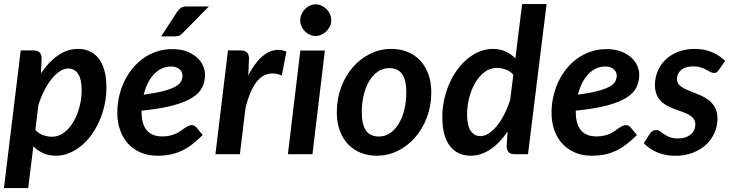

<svg xmlns="http://www.w3.org/2000/svg" viewBox="-20 -763 3620 950"><path d="M155 -120Q172 -101.5 194 -94Q216 -86.5 237 -86.5Q270 -86.5 297 -107Q324 -127.5 343.5 -160.5Q363 -193.5 373.5 -234.8Q384 -276 384 -317.5Q384 -371.5 366.2 -397.8Q348.5 -424 317 -424Q296.5 -424 275.5 -410Q254.5 -396 235 -371.8Q215.5 -347.5 198.8 -314.5Q182 -281.5 170 -243.5ZM182.5 -400Q219.5 -455.5 266.2 -488.2Q313 -521 365.5 -521Q397.5 -521 423.5 -509.2Q449.5 -497.5 468 -474Q486.5 -450.5 496.5 -414.5Q506.5 -378.5 506.5 -330Q506.5 -286.5 497.5 -244.5Q488.5 -202.5 472 -165Q455.5 -127.5 432.8 -96Q410 -64.5 382 -41.5Q354 -18.5 322.2 -5.5Q290.5 7.5 256.5 7.5Q221.5 7.5 193.8 -5Q166 -17.5 145 -39L119.5 167.5H-0.5L82.5 -513.5H145Q164.5 -513.5 175.2 -504Q186 -494.5 186 -473.5Z M826.5 -434Q801.5 -434 780 -423.8Q758.5 -413.5 741.2 -395Q724 -376.5 711.2 -350.8Q698.5 -325 691 -294.5Q753 -303 790.8 -313.2Q828.5 -323.5 849 -335.2Q869.5 -347 876.2 -360.8Q883 -374.5 883 -389.5Q883 -397 879.8 -405Q876.5 -413 869.8 -419.2Q863 -425.5 852.2 -429.8Q841.5 -434 826.5 -434ZM680.5 -209Q680.5 -88 783 -88Q805 -88 822 -92.2Q839 -96.5 851.8 -102.5Q864.5 -108.5 874.8 -116Q885 -123.5 893.8 -129.5Q902.5 -135.5 911 -139.8Q919.5 -144 929.5 -144Q935.5 -144 941.2 -141Q947 -138 951.5 -133L983 -95Q956.5 -68.5 931 -49Q905.5 -29.5 879 -17Q852.5 -4.5 823 1.5Q793.5 7.5 759 7.5Q714 7.5 677.5 -7.8Q641 -23 615 -50.8Q589 -78.5 574.8 -117.8Q560.5 -157 560.5 -205.5Q560.5 -246 569.2 -285Q578 -324 594.5 -359Q611 -394 635 -423.5Q659 -453 689.2 -474.5Q719.5 -496 755.8 -508Q792 -520 833.5 -520Q873.5 -520 903.8 -508.5Q934 -497 954.2 -478.8Q974.5 -460.5 984.5 -438Q994.5 -415.5 994.5 -394Q994.5 -359.5 980.8 -331Q967 -302.5 931.8 -280Q896.5 -257.5 835.5 -241.2Q774.5 -225 680.5 -215.5ZM1013.5 -731 885 -600.5Q875.5 -590.5 867 -586.8Q858.5 -583 845.5 -583H777.5L856.5 -704.5Q865 -717.5 875 -724.2Q885 -731 903.5 -731Z M1208.5 -390Q1228 -428 1250.2 -455.2Q1272.5 -482.5 1296.5 -497.8Q1320.5 -513 1346 -515.8Q1371.5 -518.5 1397 -507.5L1374.5 -389.5Q1313.5 -415 1267.8 -377Q1222 -339 1194.5 -227.5L1167 0H1046L1108 -513.5H1171Q1190.5 -513.5 1201.2 -504Q1212 -494.5 1212 -473.5Z M1587.5 -513 1526 0H1404.5L1466 -513ZM1619 -662.5Q1619 -646.5 1612.2 -632.5Q1605.5 -618.5 1594.5 -608Q1583.5 -597.5 1569.5 -591.2Q1555.5 -585 1540.5 -585Q1526 -585 1512.5 -591.2Q1499 -597.5 1488.5 -608Q1478 -618.5 1471.8 -632.5Q1465.5 -646.5 1465.5 -662.5Q1465.5 -678.5 1472 -693Q1478.5 -707.5 1489 -718.2Q1499.5 -729 1513.2 -735.2Q1527 -741.5 1541.5 -741.5Q1556.5 -741.5 1570.5 -735.2Q1584.5 -729 1595.2 -718.5Q1606 -708 1612.5 -693.5Q1619 -679 1619 -662.5Z M1855.5 -87.5Q1886.5 -87.5 1911.5 -105.2Q1936.5 -123 1954 -152.8Q1971.5 -182.5 1981 -222Q1990.5 -261.5 1990.5 -305Q1990.5 -367.5 1969.5 -396.8Q1948.5 -426 1905.5 -426Q1874.5 -426 1849.2 -408.5Q1824 -391 1806.5 -361.2Q1789 -331.5 1779.5 -292Q1770 -252.5 1770 -208.5Q1770 -146 1791 -116.8Q1812 -87.5 1855.5 -87.5ZM1844 7.5Q1801.5 7.5 1765.5 -6.8Q1729.5 -21 1703 -48.5Q1676.5 -76 1661.5 -116Q1646.5 -156 1646.5 -207.5Q1646.5 -274 1668 -331.5Q1689.5 -389 1726.2 -431Q1763 -473 1812 -497Q1861 -521 1916.5 -521Q1959 -521 1995.2 -506.8Q2031.5 -492.5 2057.8 -465Q2084 -437.5 2099 -397.5Q2114 -357.5 2114 -306Q2114 -240 2092.5 -182.8Q2071 -125.5 2034.2 -83.2Q1997.5 -41 1948.5 -16.8Q1899.5 7.5 1844 7.5Z M2520 -393.5Q2503 -412 2481 -419.5Q2459 -427 2437.5 -427Q2404.5 -427 2377.5 -406.5Q2350.5 -386 2331.2 -353Q2312 -320 2301.5 -278.8Q2291 -237.5 2291 -196Q2291 -142 2308.8 -115.8Q2326.5 -89.5 2358 -89.5Q2378 -89.5 2399 -103.2Q2420 -117 2439.5 -141.2Q2459 -165.5 2475.8 -198.5Q2492.5 -231.5 2504.5 -269.5ZM2684.5 -743 2592.5 0H2527Q2503.5 0 2495.2 -11.8Q2487 -23.5 2487 -41L2491.5 -112.5Q2473 -85 2452 -62.8Q2431 -40.5 2408 -25Q2385 -9.5 2360.2 -1Q2335.5 7.5 2309.5 7.5Q2277.5 7.5 2251.5 -4.2Q2225.5 -16 2207 -39.5Q2188.5 -63 2178.5 -99Q2168.5 -135 2168.5 -184Q2168.5 -227.5 2177.5 -269.2Q2186.5 -311 2203 -348.5Q2219.5 -386 2242.2 -417.5Q2265 -449 2293 -472Q2321 -495 2352.8 -508Q2384.5 -521 2418.5 -521Q2453 -521 2481 -508.5Q2509 -496 2530 -474L2563.5 -743Z M2975 -434Q2950 -434 2928.5 -423.8Q2907 -413.5 2889.8 -395Q2872.5 -376.5 2859.8 -350.8Q2847 -325 2839.5 -294.5Q2901.5 -303 2939.2 -313.2Q2977 -323.5 2997.5 -335.2Q3018 -347 3024.8 -360.8Q3031.5 -374.5 3031.5 -389.5Q3031.5 -397 3028.2 -405Q3025 -413 3018.2 -419.2Q3011.5 -425.5 3000.8 -429.8Q2990 -434 2975 -434ZM2829 -209Q2829 -88 2931.5 -88Q2953.5 -88 2970.5 -92.2Q2987.5 -96.5 3000.2 -102.5Q3013 -108.5 3023.2 -116Q3033.5 -123.5 3042.2 -129.5Q3051 -135.5 3059.5 -139.8Q3068 -144 3078 -144Q3084 -144 3089.8 -141Q3095.5 -138 3100 -133L3131.5 -95Q3105 -68.5 3079.5 -49Q3054 -29.5 3027.5 -17Q3001 -4.5 2971.5 1.5Q2942 7.5 2907.5 7.5Q2862.5 7.5 2826 -7.8Q2789.5 -23 2763.5 -50.8Q2737.5 -78.5 2723.2 -117.8Q2709 -157 2709 -205.5Q2709 -246 2717.8 -285Q2726.5 -324 2743 -359Q2759.5 -394 2783.5 -423.5Q2807.5 -453 2837.8 -474.5Q2868 -496 2904.2 -508Q2940.5 -520 2982 -520Q3022 -520 3052.2 -508.5Q3082.5 -497 3102.8 -478.8Q3123 -460.5 3133 -438Q3143 -415.5 3143 -394Q3143 -359.5 3129.2 -331Q3115.5 -302.5 3080.2 -280Q3045 -257.5 2984 -241.2Q2923 -225 2829 -215.5Z M3536.5 -416.5Q3531 -408.5 3526 -405.2Q3521 -402 3513 -402Q3504 -402 3495 -407Q3486 -412 3474.2 -418.2Q3462.5 -424.5 3447.2 -429.5Q3432 -434.5 3411 -434.5Q3371.5 -434.5 3350.5 -416.8Q3329.5 -399 3329.5 -372.5Q3329.5 -352 3344.2 -339.5Q3359 -327 3381.5 -317.5Q3404 -308 3429.8 -298.2Q3455.5 -288.5 3478 -273.8Q3500.5 -259 3515.2 -235.8Q3530 -212.5 3530 -176Q3530 -139 3515.2 -105.5Q3500.5 -72 3473 -46.8Q3445.5 -21.5 3406.8 -6.8Q3368 8 3319.5 8Q3295.5 8 3272.5 3.2Q3249.5 -1.5 3229.8 -10Q3210 -18.5 3193.5 -30Q3177 -41.5 3165.5 -55L3196 -102Q3201.5 -110.5 3209 -115Q3216.5 -119.5 3227.5 -119.5Q3238 -119.5 3246.5 -113Q3255 -106.5 3266.2 -98.8Q3277.5 -91 3293.8 -84.5Q3310 -78 3335.5 -78Q3356 -78 3371.8 -83.5Q3387.5 -89 3398.5 -98.5Q3409.5 -108 3415 -120.5Q3420.5 -133 3420.5 -147Q3420.5 -164 3412 -175.2Q3403.5 -186.5 3389.2 -194.8Q3375 -203 3357 -209.2Q3339 -215.5 3320.2 -222.5Q3301.5 -229.5 3283.8 -238.5Q3266 -247.5 3251.8 -261.2Q3237.5 -275 3229 -294.8Q3220.5 -314.5 3220.5 -343Q3220.5 -377 3233.5 -409.2Q3246.5 -441.5 3271.5 -466.2Q3296.5 -491 3333.2 -506Q3370 -521 3417.5 -521Q3466.5 -521 3504.5 -504.2Q3542.5 -487.5 3568 -461.5Z"/></svg>

Font: Lato 2
Style: Bold Italic
Weight: 700
Italic angle: -7°
Designer: Lukasz Dziedzic with Adam Twardoch and Botio Nikoltchev
Foundry: tyPoland Lukasz Dziedzic
Version: Version 2.015; 2015-08-06; http://www.latofonts.com/